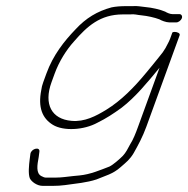

<svg xmlns="http://www.w3.org/2000/svg" viewBox="-20 -463 614 626"><path d="M564.8 -417H541.8C533.6 -417 523 -422.3 518.7 -425C502.4 -432.1 475.3 -438.2 454.1 -440C439 -441.3 427.9 -444.4 412.2 -443H390.2C373.9 -443 357.5 -441.8 343.8 -439C296.8 -426.3 260.1 -403.8 226.9 -368C189.4 -329.1 153.2 -283.6 131.2 -223L121 -195C117.6 -185.7 115.4 -177 114.5 -169C103.6 -113.5 117.3 -77.4 152.4 -56C186.8 -35 253.2 -38.4 297.9 -63C325.6 -76.6 350.3 -92.6 376.8 -112C421.9 -146.6 461.5 -195.4 498.4 -240C498.6 -240.7 499.2 -241.3 500.1 -242L430.2 -50C422.3 -28.3 414.6 -8.4 404.1 8C397 21.3 390.4 34.6 380.6 45C371.8 54 349.2 74.2 336.9 80C306.8 91.5 274.6 105.6 239.3 109L218.6 111C200.7 112.7 182 116 162.8 116H128.8C125.5 116 120.7 114.3 114.6 111C97 101.6 101.2 75.6 106.2 49L108.4 32C111.3 14.3 82.6 20.9 79.2 38L77 55C74.2 76.9 71.7 103.2 77.1 118C82 129 100.5 143 119 143H153C165.4 143 179.7 142.2 191.9 140.5C228.6 135.3 262.8 132.5 294.6 122C323.9 109.6 348 104.6 373.2 82C392.3 65.3 403.3 57.2 415.9 36C430.2 10.6 444.9 -16.3 457.2 -50L565.7 -348C568.3 -355.2 556.6 -359 549.2 -359C544.8 -359 542.3 -358 541.6 -356L534.7 -337C530.1 -324.6 525.2 -318.2 519.4 -306L510.3 -292L496.4 -274.5C490.9 -267.5 484.5 -259.7 477.4 -251L455.9 -225C417.9 -178.9 375.1 -134.9 326.2 -105C293.2 -84.8 256.1 -65 213.1 -69C148.4 -74.6 121.8 -123.1 148 -195L158.2 -223C172.6 -262.5 196.4 -300.5 221.4 -328C264.2 -377.5 306.7 -416 380.4 -416H403.4C419.7 -417.7 426.6 -414.2 441.3 -413C461 -411.1 484 -405.9 499.6 -400C505.8 -396.2 521.3 -390 532 -390H555C561.8 -390 570.3 -396.5 572.9 -403.5C575.4 -410.5 571.6 -417 564.8 -417Z"/></svg>

Font: Take Off
Style: Drunk
Weight: 400
Foundry: Cannot Into Space Fonts
Version: Version 0.89